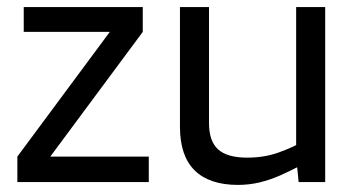

<svg xmlns="http://www.w3.org/2000/svg" viewBox="-20 -514 1004 542"><path d="M400 0H29V-72L290 -424H47V-494H383V-424L122 -72H400Z M488 -156V-494H570V-166Q570 -116 595.5 -92.5Q621 -69 678 -69Q726 -69 766.5 -83.5Q807 -98 838 -116V-52Q803 -33 772.5 -19.5Q742 -6 712.5 1Q683 8 652 8Q571 8 529.5 -33Q488 -74 488 -156ZM898 -494V0H823L819 -41H816V-494Z"/></svg>

Font: Blinker
Style: Regular
Weight: 400
Designer: Juergen Huber
Foundry: supertype
Version: 1.017